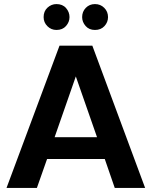

<svg xmlns="http://www.w3.org/2000/svg" viewBox="-20 -922 744 942"><path d="M12 0ZM12 0ZM692 0H543L494 -142H211L161 0H12L272 -698H433ZM456 -249 352 -547 248 -249ZM257 -775Q231 -775 212.5 -793.5Q194 -812 194 -838Q194 -867 213 -884.5Q232 -902 257 -902Q287 -902 304 -882.5Q321 -863 321 -838Q321 -814 304 -794.5Q287 -775 257 -775ZM446 -775Q417 -775 400 -794.5Q383 -814 383 -838Q383 -865 401 -883.5Q419 -902 446 -902Q473 -902 491.5 -883.5Q510 -865 510 -838Q510 -813 492.5 -794Q475 -775 446 -775Z"/></svg>

Font: Ulagadi Sans SemiBold
Style: Regular
Weight: 600
Designer: Ninad Kale (Devanagari), Jonny Pinhorn (Latin)
Foundry: Indian Type Foundry
Version: Version 3.01;March 29, 2020;FontCreator 12.0.0.2522 64-bit; 